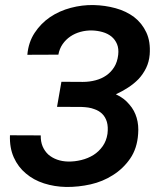

<svg xmlns="http://www.w3.org/2000/svg" viewBox="-20 -741 627 771"><path d="M389.6 -284.7Q403.3 -271.5 409.2 -251.5Q415 -231.4 411.6 -203.6Q407.2 -174.8 392.1 -153.6Q377 -132.3 355.5 -118.7Q333.5 -105 306.6 -98.4Q279.8 -91.8 253.4 -92.3Q229.5 -92.8 209.2 -100.1Q189 -107.4 173.8 -120.6Q159.2 -134.3 151.1 -153.3Q143.1 -172.4 143.6 -197.3L20 -197.8Q18.1 -147.5 35.4 -108.9Q52.7 -70.3 84 -44.4Q114.7 -18.1 156.7 -4.6Q198.7 8.8 245.6 9.8Q294.9 10.3 343.8 -0.7Q392.6 -11.7 433.1 -37.6Q474.6 -63.5 502.7 -104.2Q530.8 -145 534.7 -203.1Q537.6 -237.8 528.8 -267.8Q520 -297.9 500 -320.8Q489.7 -333.5 476.1 -344Q462.4 -354.5 445.3 -362.3Q470.7 -374 494.1 -389.2Q517.6 -404.3 536.6 -423.8Q554.7 -443.4 566.7 -467.8Q578.6 -492.2 581.1 -522Q585 -573.7 567.6 -610.8Q550.3 -647.9 518.6 -672.4Q486.8 -696.3 444.3 -708Q401.9 -719.7 356 -720.7Q310.1 -721.7 264.2 -709.5Q218.3 -697.3 181.2 -672.4Q144 -647 119.1 -609.1Q94.2 -571.3 89.8 -521L214.4 -521.5Q218.8 -545.4 231.4 -563.7Q244.1 -582 262.7 -594.7Q280.8 -606.9 303 -613Q325.2 -619.1 348.6 -618.7Q371.1 -618.2 391.8 -612.3Q412.6 -606.4 427.7 -594.2Q442.4 -582 450 -563.7Q457.5 -545.4 454.6 -520.5Q451.2 -491.7 438.5 -471.4Q425.8 -451.2 406.7 -438Q387.7 -424.8 363.3 -418.5Q338.9 -412.1 312.5 -412.1L226.6 -412.6L209 -312L307.6 -311.5Q321.8 -311 334.7 -309.1Q347.7 -307.1 358.9 -302.7Q367.7 -299.8 375.5 -295.2Q383.3 -290.5 389.6 -284.7Z"/></svg>

Font: Roboto Mono SemiBold
Style: Italic
Weight: 600
Italic angle: -10°
Monospace: yes
Designer: Google
Version: Version 3.000